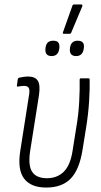

<svg xmlns="http://www.w3.org/2000/svg" viewBox="-20 -835 455 863"><path d="M188 8Q119 8 88.5 -32Q58 -72 71 -156L109 -398Q115 -428 110 -438.5Q105 -449 88 -449Q83 -449 75.5 -448Q68 -447 61 -446Q55 -444 56 -451L60 -479Q61 -485 67 -486Q76 -488 86.5 -489.5Q97 -491 107 -491Q138 -491 150 -472Q162 -453 155 -406L115 -153Q106 -90 125 -62Q144 -34 191 -34Q237 -34 266.5 -63Q296 -92 306 -156L322 -257Q333 -319 336 -377.5Q339 -436 338 -476Q338 -483 344 -483H378Q383 -483 383 -476Q384 -437 380.5 -380Q377 -323 367 -261L351 -162Q337 -73 298 -32.5Q259 8 188 8ZM268 -683Q260 -683 263 -690L305 -808Q307 -815 313 -815H346Q348 -815 349.5 -813Q351 -811 350 -807L300 -688Q298 -683 291 -683ZM212 -583Q197 -583 190 -591Q183 -599 184 -614L185 -622Q189 -652 219 -652Q236 -652 242 -644Q248 -636 247 -621L246 -614Q241 -583 212 -583ZM322 -583Q307 -583 300 -591Q293 -599 294 -614L295 -622Q300 -652 329 -652Q345 -652 352 -644Q359 -636 357 -621L356 -614Q351 -583 322 -583Z"/></svg>

Font: Sofia Sans Condensed Light
Style: Italic
Weight: 300
Italic angle: -9°
Version: Version 4.100